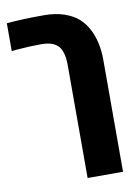

<svg xmlns="http://www.w3.org/2000/svg" viewBox="-96 -705 732 1009"><g transform="rotate(-10 270.5 -201.0)"><path d="M210.4 -642.1Q271 -642.1 318.1 -626Q365.2 -609.9 394.5 -583.3Q423.8 -556.6 442.9 -518.6Q477.1 -450.7 477.1 -356V240.2H288.1V-356.9Q288.1 -382.3 285.9 -400.4Q283.7 -418.5 276.6 -437.5Q269.5 -456.5 256.8 -468.3Q229 -494.6 169.4 -494.6Q106 -494.6 35.2 -488.3L11.2 -485.8V-634.3Q94.2 -642.1 210.4 -642.1Z"/></g></svg>

Font: Open Sans Hebrew Extra Bold
Style: Regular
Weight: 800
Foundry: Ascender Corporation, Yanek Iontef
Version: Version 2.001;PS 002.001;hotconv 1.0.70;makeotf.lib2.5.58329